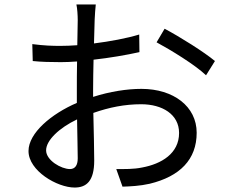

<svg xmlns="http://www.w3.org/2000/svg" viewBox="-20 -816 1040 862"><path d="M294 -57C255 -57 187 -96 187 -141C187 -186 246 -242 326 -280C327 -208 329 -141 329 -105C329 -74 317 -57 294 -57ZM398 -414C398 -454 399 -501 400 -548C472 -556 548 -569 606 -582L605 -661C549 -644 474 -630 402 -621C403 -665 404 -704 405 -728C406 -751 408 -778 410 -796H323C327 -779 329 -746 329 -726C329 -708 328 -665 327 -613C300 -611 274 -610 251 -610C215 -610 179 -611 125 -618L127 -542C165 -538 208 -537 253 -537C274 -537 299 -538 326 -540C325 -496 325 -450 325 -410V-354C211 -305 108 -219 108 -138C108 -49 237 26 315 26C368 26 403 -3 403 -95C403 -138 401 -225 399 -309C470 -334 540 -348 614 -348C708 -348 784 -303 784 -219C784 -127 705 -80 618 -64C580 -56 539 -57 502 -57L530 22C564 21 608 19 652 9C788 -24 863 -100 863 -220C863 -338 759 -417 615 -417C550 -417 473 -405 398 -381ZM683 -626C746 -592 856 -525 905 -478L945 -542C897 -582 789 -650 719 -687Z"/></svg>

Font: Noto Sans Mono CJK JP Regular
Style: Regular
Weight: 400
Designer: Ryoko NISHIZUKA (kana & ideographs); Paul D. Hunt (Latin, Greek & Cyrillic); Wenlong ZHANG (bopomofo); Sandoll Communica
Foundry: Adobe Systems Incorporated
Version: Version 1.004;PS 1.004;hotconv 1.0.82;makeotf.lib2.5.63406